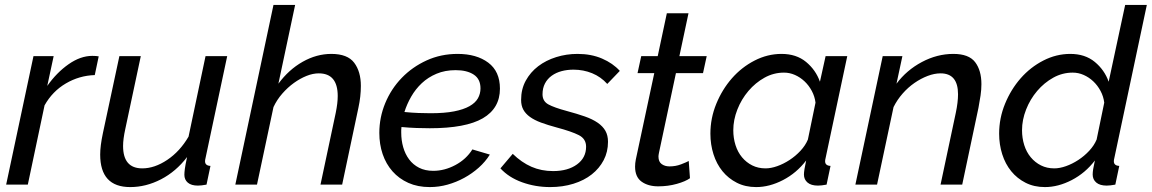

<svg xmlns="http://www.w3.org/2000/svg" viewBox="-20 -750 4679 780"><path d="M116 -522H198L172 -401Q210 -455 258.5 -489Q307 -523 355 -523Q364 -523 370 -522.5Q376 -522 381 -521L365 -445Q302 -443 247.5 -411Q193 -379 161 -322L93 0H5Z M509 10Q387 10 387 -122Q387 -157 398 -209L465 -522H552L489 -226Q480 -185 480 -157Q480 -66 558 -66Q608 -66 659.5 -100.5Q711 -135 746 -195L815 -522H903L815 -108Q814 -104 813.5 -101Q813 -98 813 -95Q813 -77 835 -76L819 0Q808 2 799.5 3Q791 4 784 4Q757 4 743 -8Q729 -20 729 -40Q729 -49 731 -64.5Q733 -80 740 -112Q695 -53 634 -21.5Q573 10 509 10Z M1091 -730H1179L1111 -410Q1153 -467 1209.5 -499Q1266 -531 1326 -531Q1392 -531 1419 -495Q1446 -459 1446 -401Q1446 -358 1436 -312L1370 0H1282L1344 -292Q1348 -312 1350 -328.5Q1352 -345 1352 -360Q1352 -452 1275 -452Q1251 -452 1225 -441.5Q1199 -431 1174 -413Q1149 -395 1127 -370Q1105 -345 1091 -315L1024 0H936Z M1726 10Q1677 10 1639 -7Q1601 -24 1574.5 -54Q1548 -84 1534.5 -124Q1521 -164 1521 -210Q1521 -273 1545 -331Q1569 -389 1612 -433.5Q1655 -478 1713 -504.5Q1771 -531 1839 -531Q1916 -531 1963.5 -495.5Q2011 -460 2011 -390Q2011 -310 1941.5 -269.5Q1872 -229 1726 -229Q1702 -229 1672.5 -230Q1643 -231 1611 -234Q1610 -228 1610 -222Q1610 -216 1610 -211Q1610 -180 1618 -152Q1626 -124 1642 -102.5Q1658 -81 1682.5 -68.5Q1707 -56 1740 -56Q1786 -56 1830 -79.5Q1874 -103 1899 -143L1970 -122Q1952 -93 1925 -69Q1898 -45 1866 -27.5Q1834 -10 1798.5 0Q1763 10 1726 10ZM1831 -465Q1788 -465 1753.5 -450.5Q1719 -436 1693.5 -412Q1668 -388 1650.5 -357.5Q1633 -327 1623 -295Q1653 -292 1679.5 -291Q1706 -290 1729 -290Q1786 -290 1824.5 -297.5Q1863 -305 1887 -318.5Q1911 -332 1921.5 -350.5Q1932 -369 1932 -391Q1932 -429 1904.5 -447Q1877 -465 1831 -465Z M2215 10Q2155 10 2101 -9.5Q2047 -29 2013 -66L2063 -125Q2099 -90 2139 -72.5Q2179 -55 2227 -55Q2287 -55 2324 -82Q2361 -109 2361 -154Q2361 -186 2331.5 -201Q2302 -216 2242 -232Q2205 -242 2178 -252Q2151 -262 2133 -275Q2115 -288 2106 -304.5Q2097 -321 2097 -344Q2097 -388 2116 -422.5Q2135 -457 2166.5 -481Q2198 -505 2239.5 -518Q2281 -531 2326 -531Q2382 -531 2426 -512Q2470 -493 2498 -462L2447 -409Q2421 -438 2385.5 -452.5Q2350 -467 2310 -467Q2284 -467 2261.5 -461Q2239 -455 2221.5 -442.5Q2204 -430 2194 -411Q2184 -392 2184 -367Q2184 -339 2207.5 -326Q2231 -313 2283 -299Q2324 -288 2355.5 -277Q2387 -266 2408 -251.5Q2429 -237 2439.5 -218.5Q2450 -200 2450 -174Q2450 -133 2432.5 -99.5Q2415 -66 2384 -41.5Q2353 -17 2309.5 -3.5Q2266 10 2215 10Z M2654 7Q2613 7 2586.5 -12Q2560 -31 2560 -73Q2560 -87 2563 -102L2638 -453H2570L2585 -522H2652L2689 -696H2777L2740 -522H2851L2836 -453H2726L2657 -129Q2655 -119 2655 -114Q2655 -93 2668 -83.5Q2681 -74 2700 -74Q2725 -74 2747 -82.5Q2769 -91 2778 -96L2783 -26Q2765 -13 2729.5 -3Q2694 7 2654 7Z M3052 10Q3008 10 2973.5 -7.5Q2939 -25 2915 -54.5Q2891 -84 2878.5 -123.5Q2866 -163 2866 -207Q2866 -270 2890 -328.5Q2914 -387 2953.5 -432Q2993 -477 3045.5 -504Q3098 -531 3155 -531Q3215 -531 3254.5 -498.5Q3294 -466 3311 -418L3334 -522H3422L3334 -108Q3333 -104 3332.5 -101Q3332 -98 3332 -95Q3332 -77 3354 -76L3338 0Q3327 2 3318.5 3Q3310 4 3303 4Q3275 4 3260.5 -8.5Q3246 -21 3246 -41Q3246 -57 3255 -98Q3216 -47 3161 -18.5Q3106 10 3052 10ZM3090 -66Q3112 -66 3137.5 -75Q3163 -84 3187.5 -100Q3212 -116 3232 -137.5Q3252 -159 3262 -183L3293 -333Q3290 -358 3278 -380.5Q3266 -403 3248.5 -419.5Q3231 -436 3209.5 -445.5Q3188 -455 3165 -455Q3123 -455 3086 -434.5Q3049 -414 3020.5 -380.5Q2992 -347 2975.5 -305Q2959 -263 2959 -221Q2959 -189 2968 -160.5Q2977 -132 2994.5 -111Q3012 -90 3036 -78Q3060 -66 3090 -66Z M3566 -522H3646L3622 -410Q3663 -465 3725 -498Q3787 -531 3853 -531Q3916 -531 3941.5 -497.5Q3967 -464 3967 -408Q3967 -386 3963.5 -362Q3960 -338 3955 -312L3889 0H3801L3863 -292Q3872 -335 3872 -367Q3872 -452 3801 -452Q3776 -452 3748.5 -441.5Q3721 -431 3695 -413Q3669 -395 3647 -370Q3625 -345 3610 -315L3543 0H3455Z M4225 10Q4181 10 4146.5 -7.5Q4112 -25 4088 -54.5Q4064 -84 4051.5 -123.5Q4039 -163 4039 -207Q4039 -270 4063 -328.5Q4087 -387 4126.5 -432Q4166 -477 4218.5 -504Q4271 -531 4328 -531Q4388 -531 4427.5 -498.5Q4467 -466 4484 -418L4551 -730H4639L4507 -108Q4506 -104 4505.5 -101Q4505 -98 4505 -95Q4505 -77 4527 -76L4511 0Q4500 2 4491.5 3Q4483 4 4476 4Q4448 4 4433.5 -8.5Q4419 -21 4419 -41Q4419 -50 4421 -63Q4423 -76 4428 -98Q4389 -47 4334 -18.5Q4279 10 4225 10ZM4263 -66Q4285 -66 4310.5 -75Q4336 -84 4360.5 -100Q4385 -116 4405 -137.5Q4425 -159 4435 -183L4466 -333Q4463 -358 4451 -380.5Q4439 -403 4421.5 -419.5Q4404 -436 4382.5 -445.5Q4361 -455 4338 -455Q4296 -455 4259 -434.5Q4222 -414 4193.5 -380.5Q4165 -347 4148.5 -305Q4132 -263 4132 -221Q4132 -189 4141 -160.5Q4150 -132 4167.5 -111Q4185 -90 4209 -78Q4233 -66 4263 -66Z"/></svg>

Font: PTCRaleway Medium
Style: Italic
Weight: 500
Italic angle: -12°
Designer: Matt McInerney, Pablo Impallari, Rodrigo Fuenzalida
Foundry: Matt McInerney, Pablo Impallari, Rodrigo Fuenzalida
Version: Version 3.000g; ttfautohint (v1.5) -l 8 -r 28 -G 28 -x 14 -D